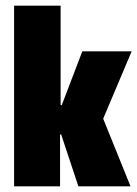

<svg xmlns="http://www.w3.org/2000/svg" viewBox="-20 -661 487 681"><path d="M443 0H258L197 -184H193V0H30V-641H195V-288H199L272 -479H447L346 -240Z"/></svg>

Font: Passion One
Style: Regular
Weight: 400
Designer: Alejandro Lo Celso
Foundry: Fontstage
Version: Version 1.002